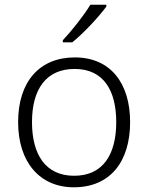

<svg xmlns="http://www.w3.org/2000/svg" viewBox="-20 -786 630 816"><path d="M432 -758V-766H364C338 -722 284 -654 247 -615V-606H287C337 -646 402 -717 432 -758ZM533 -267C533 -432 450 -542 298 -542C148 -542 57 -439 57 -267C57 -99 147 10 294 10C449 10 533 -100 533 -267ZM116 -267C116 -408 177 -493 297 -493C422 -493 474 -399 474 -267C474 -131 419 -39 295 -39C173 -39 116 -130 116 -267Z"/></svg>

Font: Noto Sans Bengali Light
Style: Regular
Weight: 300
Designer: Jelle Bosma - Monotype Design Team
Foundry: Monotype Imaging Inc.
Version: Version 2.003